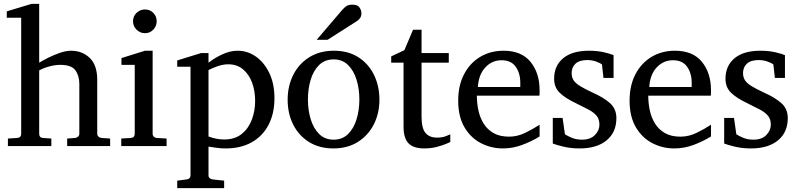

<svg xmlns="http://www.w3.org/2000/svg" viewBox="-20 -757 4137 995"><path d="M550.8 0H328.1V-39.1L369.1 -42Q377.9 -43 384.5 -48.8Q391.1 -54.7 391.1 -64V-321.8Q391.1 -364.7 370.6 -392.8Q350.1 -420.9 292 -420.9Q265.6 -420.9 235.1 -412.6Q204.6 -404.3 183.1 -392.1V-64Q183.1 -43.5 203.1 -42L246.1 -39.1V0H21V-39.1L68.8 -42Q89.8 -43.5 89.8 -64V-665H15.1V-698.2L143.1 -736.8H183.1V-432.1Q201.2 -443.4 230 -457.8Q258.8 -472.2 290.5 -483.2Q322.3 -494.1 348.1 -494.1Q405.8 -494.1 444.8 -457Q483.9 -419.9 483.9 -342.8V-64Q483.9 -54.7 490.5 -48.8Q497.1 -43 505.9 -42L550.8 -39.1Z M792 -647Q792 -621.6 774.4 -603.3Q756.8 -585 731.4 -585Q706.1 -585 687.7 -603.3Q669.4 -621.6 669.4 -647Q669.4 -672.9 687.7 -690.4Q706.1 -708 731.4 -708Q756.8 -708 774.4 -690.4Q792 -672.9 792 -647ZM843.3 0H608.4V-39.1L657.2 -42Q678.2 -43.5 678.2 -64V-420.9H609.4V-456.1L731.4 -494.1H771V-64Q771 -54.7 777.1 -48.6Q783.2 -42.5 792 -42L843.3 -39.1Z M1402.3 -248Q1402.3 -169.4 1372.1 -110.8Q1341.8 -52.2 1285.2 -20Q1228.5 12.2 1149.4 12.2Q1127 12.2 1105 9.3Q1083 6.3 1060.5 2.9V151.9Q1060.5 161.1 1066.9 166.5Q1073.2 171.9 1082.5 172.9L1141.6 179.2V217.8H898.4V179.2L946.3 172.9Q967.3 170.4 967.3 151.9V-411.1H898.4V-443.8L1021.5 -481.9H1060.5V-432.1Q1094.7 -458.5 1134.3 -476.3Q1173.8 -494.1 1211.4 -494.1Q1263.2 -494.1 1306.4 -463.6Q1349.6 -433.1 1376 -377.9Q1402.3 -322.8 1402.3 -248ZM1302.2 -233.9Q1302.2 -285.6 1286.4 -328.6Q1270.5 -371.6 1239.5 -397.7Q1208.5 -423.8 1162.6 -423.8Q1137.2 -423.8 1109.9 -414.6Q1082.5 -405.3 1060.5 -394V-49.8Q1101.6 -34.2 1141.6 -34.2Q1196.8 -34.2 1232.2 -62.5Q1267.6 -90.8 1284.9 -136.5Q1302.2 -182.1 1302.2 -233.9Z M1946.3 -240.2Q1946.3 -169.4 1917 -112.1Q1887.7 -54.7 1834.2 -21.2Q1780.8 12.2 1707.5 12.2Q1634.8 12.2 1581.5 -21Q1528.3 -54.2 1499.5 -111.3Q1470.7 -168.5 1470.7 -240.2Q1470.7 -311.5 1499.8 -369.1Q1528.8 -426.8 1582.8 -460.4Q1636.7 -494.1 1710.4 -494.1Q1785.2 -494.1 1837.9 -460Q1890.6 -425.8 1918.5 -368.2Q1946.3 -310.5 1946.3 -240.2ZM1842.3 -241.2Q1842.3 -295.9 1827.9 -343.3Q1813.5 -390.6 1783.9 -419.9Q1754.4 -449.2 1709.5 -449.2Q1663.1 -449.2 1633.5 -419.9Q1604 -390.6 1589.8 -343.3Q1575.7 -295.9 1575.7 -241.2Q1575.7 -187 1590.1 -139.4Q1604.5 -91.8 1634 -62.5Q1663.6 -33.2 1708.5 -33.2Q1754.4 -33.2 1783.9 -62.5Q1813.5 -91.8 1827.9 -139.2Q1842.3 -186.5 1842.3 -241.2ZM1853 -688Q1853 -674.3 1846.7 -664.6Q1840.3 -654.8 1830.1 -647.9L1677.7 -550.8H1621.1L1753.9 -706.1Q1765.1 -718.8 1775.6 -725.8Q1786.1 -732.9 1807.1 -732.9Q1833 -732.9 1843 -718.3Q1853 -703.6 1853 -688Z M2313.5 -21Q2313.5 -21 2294.7 -12.7Q2275.9 -4.4 2245.4 3.9Q2214.8 12.2 2178.7 12.2Q2122.6 12.2 2096.9 -14.4Q2071.3 -41 2071.3 -100.1V-432.1H2007.3V-464.8L2075.7 -497.1L2120.6 -603H2164.6V-481.9H2305.7V-432.1H2164.6V-152.8Q2164.6 -93.3 2184.6 -68.6Q2204.6 -43.9 2244.6 -43.9Q2273.9 -43.9 2293.7 -52.5Q2313.5 -61 2313.5 -61Z M2776.4 -49.8Q2734.4 -23.9 2685.8 -5.9Q2637.2 12.2 2586.4 12.2Q2525.9 12.2 2472.9 -14.9Q2419.9 -42 2387.2 -97.2Q2354.5 -152.3 2354.5 -235.8Q2354.5 -314 2384.8 -372.1Q2415 -430.2 2468.3 -462.2Q2521.5 -494.1 2589.4 -494.1Q2682.6 -494.1 2729.5 -436.3Q2776.4 -378.4 2776.4 -289.1Q2776.4 -284.2 2776.4 -276.1Q2776.4 -268.1 2775.4 -261.2H2451.2Q2451.2 -223.1 2459.2 -185.3Q2467.3 -147.5 2486.3 -116.7Q2505.4 -85.9 2537.6 -67.4Q2569.8 -48.8 2618.2 -48.8Q2661.1 -48.8 2701.9 -68.6Q2742.7 -88.4 2776.4 -110.8ZM2676.3 -306.2V-328.1Q2676.3 -377.4 2652.6 -411.1Q2628.9 -444.8 2579.1 -444.8Q2529.8 -444.8 2495.1 -407.7Q2460.4 -370.6 2456.5 -306.2Z M3174.3 -145Q3174.3 -71.3 3123.5 -29.5Q3072.8 12.2 2983.4 12.2Q2937.5 12.2 2898.7 2.7Q2859.9 -6.8 2844.7 -13.2V-146H2895.5L2907.7 -61Q2922.9 -51.3 2945.1 -42.2Q2967.3 -33.2 2996.6 -33.2Q3039.6 -33.2 3063 -57.1Q3086.4 -81.1 3086.4 -110.8Q3086.4 -139.2 3072 -156.7Q3057.6 -174.3 3030.3 -189Q3002.9 -203.6 2964.4 -222.2Q2909.7 -248 2880.6 -276.1Q2851.6 -304.2 2851.6 -349.1Q2851.6 -416 2898.4 -455.1Q2945.3 -494.1 3031.7 -494.1Q3075.7 -494.1 3110.1 -486.1Q3144.5 -478 3159.7 -471.2V-353H3107.4L3099.6 -422.9Q3088.9 -431.2 3067.9 -438.5Q3046.9 -445.8 3023.4 -445.8Q2982.4 -445.8 2962.4 -427Q2942.4 -408.2 2942.4 -378.9Q2942.4 -356.4 2952.6 -340.8Q2962.9 -325.2 2987.3 -310.3Q3011.7 -295.4 3053.7 -275.9Q3106 -252.9 3140.1 -223.4Q3174.3 -193.8 3174.3 -145Z M3664.6 -49.8Q3622.6 -23.9 3574 -5.9Q3525.4 12.2 3474.6 12.2Q3414.1 12.2 3361.1 -14.9Q3308.1 -42 3275.4 -97.2Q3242.7 -152.3 3242.7 -235.8Q3242.7 -314 3272.9 -372.1Q3303.2 -430.2 3356.4 -462.2Q3409.7 -494.1 3477.5 -494.1Q3570.8 -494.1 3617.7 -436.3Q3664.6 -378.4 3664.6 -289.1Q3664.6 -284.2 3664.6 -276.1Q3664.6 -268.1 3663.6 -261.2H3339.4Q3339.4 -223.1 3347.4 -185.3Q3355.5 -147.5 3374.5 -116.7Q3393.6 -85.9 3425.8 -67.4Q3458 -48.8 3506.3 -48.8Q3549.3 -48.8 3590.1 -68.6Q3630.9 -88.4 3664.6 -110.8ZM3564.5 -306.2V-328.1Q3564.5 -377.4 3540.8 -411.1Q3517.1 -444.8 3467.3 -444.8Q3418 -444.8 3383.3 -407.7Q3348.6 -370.6 3344.7 -306.2Z M4062.5 -145Q4062.5 -71.3 4011.7 -29.5Q3960.9 12.2 3871.6 12.2Q3825.7 12.2 3786.9 2.7Q3748 -6.8 3732.9 -13.2V-146H3783.7L3795.9 -61Q3811 -51.3 3833.3 -42.2Q3855.5 -33.2 3884.8 -33.2Q3927.7 -33.2 3951.2 -57.1Q3974.6 -81.1 3974.6 -110.8Q3974.6 -139.2 3960.2 -156.7Q3945.8 -174.3 3918.5 -189Q3891.1 -203.6 3852.5 -222.2Q3797.9 -248 3768.8 -276.1Q3739.7 -304.2 3739.7 -349.1Q3739.7 -416 3786.6 -455.1Q3833.5 -494.1 3919.9 -494.1Q3963.9 -494.1 3998.3 -486.1Q4032.7 -478 4047.9 -471.2V-353H3995.6L3987.8 -422.9Q3977.1 -431.2 3956.1 -438.5Q3935.1 -445.8 3911.6 -445.8Q3870.6 -445.8 3850.6 -427Q3830.6 -408.2 3830.6 -378.9Q3830.6 -356.4 3840.8 -340.8Q3851.1 -325.2 3875.5 -310.3Q3899.9 -295.4 3941.9 -275.9Q3994.1 -252.9 4028.3 -223.4Q4062.5 -193.8 4062.5 -145Z"/></svg>

Font: Eeyek
Style: Regular
Weight: 400
Designer: Pravabati Chingangbam and Tabish
Foundry: SIL International
Version: Version 2.000